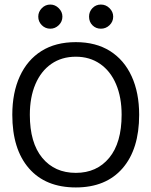

<svg xmlns="http://www.w3.org/2000/svg" viewBox="-20 -812 665 843"><path d="M313 11Q180 11 107 -73Q34 -157 34 -308Q34 -405 67 -477Q100 -549 162 -588Q224 -627 313 -627Q401 -627 463 -588Q525 -549 558 -477Q591 -405 591 -308Q591 -157 518 -73Q445 11 313 11ZM313 -53Q405 -53 459.5 -119Q514 -185 514 -308Q514 -385 489.5 -442.5Q465 -500 419.5 -531.5Q374 -563 313 -563Q251 -563 205.5 -531.5Q160 -500 135.5 -442.5Q111 -385 111 -308Q111 -185 165.5 -119Q220 -53 313 -53ZM201 -686Q179 -686 163.5 -701.5Q148 -717 148 -739Q148 -760 163.5 -776Q179 -792 201 -792Q222 -792 238 -776Q254 -760 254 -739Q254 -717 238 -701.5Q222 -686 201 -686ZM423 -686Q401 -686 386 -701Q371 -716 371 -739Q371 -761 386 -776.5Q401 -792 423 -792Q445 -792 461 -776Q477 -760 477 -739Q477 -717 461 -701.5Q445 -686 423 -686Z"/></svg>

Font: Inconsolata Expanded
Style: Regular
Weight: 400
Width: 7
Monospace: yes
Designer: Raph Levien, Cyreal, Brenton Simpson
Foundry: Raph Levien, Cyreal, Google
Version: Version 3.100; ttfautohint (v1.8.4.7-5d5b)